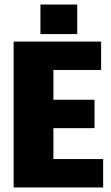

<svg xmlns="http://www.w3.org/2000/svg" viewBox="-20 -825 489 845"><path d="M40 -642H215V0H40ZM396 -386V-261H115V-386ZM425 -642V-517H102V-642ZM434 -125V0H102V-125ZM158 -675V-805H320V-675Z"/></svg>

Font: Teko Variable Light
Style: Regular
Weight: 300
Designer: Manushi Parikh, Jonny Pinhorn
Foundry: Indian Type Foundry
Version: Version 3.000